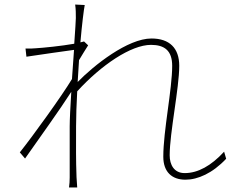

<svg xmlns="http://www.w3.org/2000/svg" viewBox="-20 -797 1040 843"><path d="M313 -718C313 -707 310 -663 306 -605C250 -595 170 -587 136 -585C123 -584 108 -583 92 -584L96 -548C166 -559 264 -572 305 -578C302 -538 299 -493 296 -450C253 -378 123 -198 67 -128L90 -101C155 -194 242 -314 293 -394C289 -329 286 -271 286 -242V-18C286 -2 285 12 283 26H319C318 11 317 -2 316 -19C313 -104 314 -141 314 -242C314 -287 316 -340 319 -396C424 -511 555 -600 643 -600C702 -600 736 -575 736 -508C736 -405 697 -223 697 -109C697 -41 736 -8 794 -8C848 -8 913 -36 973 -100L964 -131C907 -69 849 -37 791 -37C744 -37 725 -74 725 -115C725 -214 767 -411 767 -508C767 -586 724 -628 645 -628C541 -628 393 -511 321 -437C323 -469 325 -502 327 -533C340 -555 355 -579 367 -598L349 -615C344 -614 339 -612 333 -611C340 -691 348 -755 352 -775L310 -777C313 -758 313 -735 313 -718Z"/></svg>

Font: Source Han Sans JP ExtraLight
Style: Regular
Weight: 250
Designer: Ryoko NISHIZUKA 西塚涼子 (kana, bopomofo & ideographs); Paul D. Hunt (Latin, Greek & Cyrillic); Sandoll Communications 산돌커뮤니
Foundry: Adobe
Version: Version 2.001;hotconv 1.0.107;makeotfexe 2.5.65593